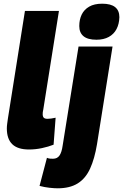

<svg xmlns="http://www.w3.org/2000/svg" viewBox="-20 -799 666 1039"><path d="M115 -740H299L214 -205Q212 -198 211.5 -192Q211 -186 211 -180Q211 -173 213.5 -167Q216 -161 222 -158.5Q228 -156 237 -156Q246 -156 256.5 -157.5Q267 -159 281 -162L270 -16Q242 -5 207 2.5Q172 10 137 10Q76 10 46.5 -18.5Q17 -47 17 -104Q17 -116 19 -130.5Q21 -145 23 -159ZM533 -779Q580 -779 603 -760.5Q626 -742 626 -706Q625 -669 610.5 -641.5Q596 -614 568.5 -599Q541 -584 502 -584Q455 -584 432 -603Q409 -622 409 -658Q409 -693 422 -720Q435 -747 462.5 -763Q490 -779 533 -779ZM589 -547 505 -19Q492 60 467.5 113.5Q443 167 400.5 193.5Q358 220 292 220Q274 220 247 217Q220 214 194 207L234 55Q243 59 251.5 59.5Q260 60 267 60Q290 60 302 42.5Q314 25 319 -11L405 -547Z"/></svg>

Font: Georama ExtraBold
Style: Italic
Weight: 800
Italic angle: -9°
Version: Version 1.001